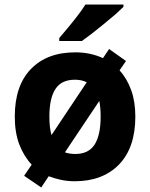

<svg xmlns="http://www.w3.org/2000/svg" viewBox="-20 -786 659 843"><path d="M574.2 -273.9Q574.2 -138.2 502.9 -64Q431.2 9.8 308.1 9.8Q276.9 9.8 249 3.9Q220.7 -2 193.8 -12.2L161.1 37.1L85.9 -14.2L119.1 -63Q84.5 -100.1 64.5 -152.3Q44.9 -204.6 44.9 -273.9Q44.9 -410.6 116.2 -483.4Q186.5 -556.2 311 -556.2Q376.5 -556.2 432.1 -530.8L459 -570.8L533.2 -518.1L504.9 -477.1Q537.6 -441.4 556.2 -389.6Q574.2 -339.8 574.2 -273.9ZM196.8 -273.9Q196.8 -225.1 206.1 -192.9L360.8 -424.8Q338.4 -436 309.1 -436Q250 -436 223.6 -395.5Q196.8 -355.5 196.8 -273.9ZM421.9 -273.9Q421.9 -312.5 416 -342.8L265.1 -117.2Q283.7 -110.4 310.1 -109.9Q369.1 -109.9 395.5 -151.4Q421.9 -193.4 421.9 -273.9ZM522 -755.9 485.4 -721.7Q478 -715.8 461.4 -701.9Q444.8 -688 435.5 -680.2Q410.2 -659.2 383.8 -638.7Q358.9 -619.6 339.4 -606H240.2V-619.1L277.8 -663.6Q301.3 -691.9 320.3 -716.8Q338.4 -739.7 355 -766.1H522Z"/></svg>

Font: Droid Sans Thai
Style: Bold
Weight: 700
Designer: Steve Matteson
Foundry: Ascender Corporation
Version: Version 1.00